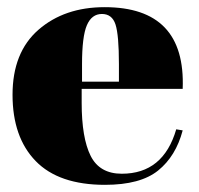

<svg xmlns="http://www.w3.org/2000/svg" viewBox="-20 -506 556 536"><path d="M272 -486Q499 -486 490 -258H208V-219Q208 -121 233 -71Q258 -21 320 -21Q436 -21 472 -145L490 -142Q471 -70 421.5 -30Q372 10 273 10Q144 10 79.5 -56.5Q15 -123 15 -241.5Q15 -360 87.5 -423Q160 -486 272 -486ZM209 -278H312V-327Q312 -408 302.5 -437.5Q293 -467 264.5 -467Q236 -467 222.5 -435.5Q209 -404 209 -327Z"/></svg>

Font: SVN-Abril Fatface
Style: Regular
Weight: 400
Designer: Veronika Burian, Jos? Scaglione
Foundry: TypeTogether
Version: Version 1.001